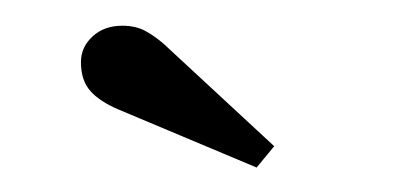

<svg xmlns="http://www.w3.org/2000/svg" viewBox="-20 -768 330 153"><path d="M184.5 -634.5 75 -680.5Q59.5 -687 52 -695.5Q44.5 -704 44.5 -718.5Q44.5 -730.5 53.8 -739Q63 -747.5 77.5 -747.5Q88 -747.5 95.5 -743.5Q103 -739.5 110.5 -733L198.5 -651.5Z"/></svg>

Font: Imbue 50pt Black
Style: Regular
Weight: 900
Designer: Tyler Finck
Foundry: Etcetera Type Company
Version: Version 1.102; ttfautohint (v1.8.3)